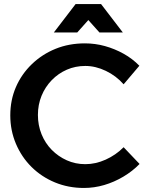

<svg xmlns="http://www.w3.org/2000/svg" viewBox="-20 -923 736 952"><path d="M593 -505Q556 -547 505 -571.5Q454 -596 403 -596Q354 -596 311.5 -577.5Q269 -559 236.5 -525.5Q204 -492 186 -448Q168 -404 168 -353Q168 -302 186 -257.5Q204 -213 236.5 -180Q269 -147 311.5 -128Q354 -109 403 -109Q454 -109 504 -131.5Q554 -154 593 -193L672 -110Q637 -74 591.5 -47Q546 -20 496.5 -5.5Q447 9 396 9Q319 9 252.5 -18.5Q186 -46 136.5 -95Q87 -144 59 -210Q31 -276 31 -351Q31 -427 59 -491.5Q87 -556 138 -605Q189 -654 255.5 -681Q322 -708 401 -708Q452 -708 500.5 -694.5Q549 -681 593 -656.5Q637 -632 671 -597ZM355 -903H481L589 -762H473L381 -865H455L363 -762H247Z"/></svg>

Font: Alexandria Medium
Style: Regular
Weight: 500
Designer: Mohamed Gaber
Foundry: Kief Type Foundry
Version: Version 5.100